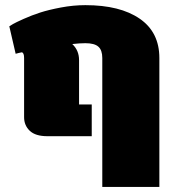

<svg xmlns="http://www.w3.org/2000/svg" viewBox="-20 -537 686 757"><path d="M16.7 -433.3Q21.7 -436.7 31.7 -442.5Q41.7 -448.3 73.3 -462.5Q105 -476.7 138.3 -487.5Q171.7 -498.3 220.4 -507.5Q269.2 -516.7 316.7 -516.7Q453.3 -516.7 530.8 -463.3Q608.3 -410 608.3 -308.3V200H383.3V-308.3Q383.3 -339.2 367.9 -352.9Q352.5 -366.7 316.7 -366.7Q294.2 -366.7 265 -363.3Q291.7 -338.3 291.7 -300V-125H341.7V0H166.7Q120 0 97.5 -21.2Q75 -42.5 75 -75V-308.3Q75 -329.2 65.8 -330.8Q60.8 -330 52.9 -327.9Q45 -325.8 41.7 -325Z"/></svg>

Font: BoonTook
Style: Regular
Weight: 400
Designer: Sungsit Sawaiwan
Foundry: FontUni
Version: Version 3.0